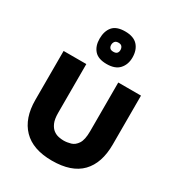

<svg xmlns="http://www.w3.org/2000/svg" viewBox="-199 -960 1011 1098"><g transform="rotate(30 307.0 -411.0)"><path d="M310 14Q184 14 119.5 -52.5Q55 -119 55 -240V-563H205V-241Q205 -199 216 -174.5Q227 -150 243.5 -138Q260 -126 278 -122.5Q296 -119 310 -119Q333 -119 357.5 -126Q382 -133 399 -159Q416 -185 416 -241V-563H566V-240Q566 -117 502.5 -51.5Q439 14 310 14ZM305 -621Q249 -621 223.5 -650Q198 -679 198 -727Q198 -777 223 -806.5Q248 -836 305 -836Q361 -836 388 -806.5Q415 -777 415 -727Q415 -681 388 -651Q361 -621 305 -621ZM303 -701Q320 -701 327 -709Q334 -717 334 -730Q334 -743 327 -752Q320 -761 304 -761Q287 -761 280 -751.5Q273 -742 273 -730Q273 -717 280 -709Q287 -701 303 -701Z"/></g></svg>

Font: Darker Grotesque Light Black
Style: Regular
Weight: 900
Version: Version 1.000;gftools[0.9.28]